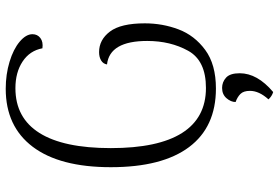

<svg xmlns="http://www.w3.org/2000/svg" viewBox="-168 -574 951 654"><g transform="rotate(-90 307.0 -247.5)"><path d="M64 -345Q64 -519 133.5 -611Q203 -703 331 -703Q380 -703 423 -690Q466 -677 491.5 -655.5Q517 -634 517 -612Q517 -595 504 -585Q491 -575 469 -578Q461 -621 424 -645.5Q387 -670 333 -670Q232 -670 180.5 -588Q129 -506 129 -345Q129 -184 180.5 -102.5Q232 -21 334 -21Q427 -21 460.5 -81.5Q494 -142 494 -221Q494 -349 414 -358Q416 -371 427.5 -378Q439 -385 456 -385Q498 -385 526 -348Q554 -311 554 -229Q554 -169 533.5 -114.5Q513 -60 463.5 -23.5Q414 13 332 13Q201 13 132.5 -78.5Q64 -170 64 -345ZM295 192Q324 160 324 129Q324 107 313.5 96.5Q303 86 286 80Q286 64 299 49Q312 34 334 34Q354 34 369 47.5Q384 61 384 94Q384 154 320 208Q306 204 295 192Z"/></g></svg>

Font: Arima Madurai Light
Style: Regular
Weight: 300
Designer: Joana Correia and Natanael Gama
Foundry: NDISCOVER
Version: Version 1.020